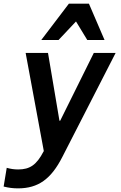

<svg xmlns="http://www.w3.org/2000/svg" viewBox="-46 -831 666 1056"><path d="M-9 92 -26 195C2 202 26 205 53 205C164 205 235 154 297 32L590 -540H470L285 -167H281L218 -540H95L195 0L193 3C155 76 118 101 54 101C32 101 12 98 -9 92ZM181 -611H276L372 -713L434 -611H529L443 -811H333Z"/></svg>

Font: CommitMono
Style: Bold Italic
Weight: 700
Monospace: yes
Designer: Eigil Nikolajsen
Foundry: Eigil Nikolajsen
Version: Version 1.143